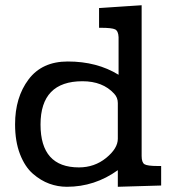

<svg xmlns="http://www.w3.org/2000/svg" viewBox="-20 -715 684 740"><path d="M38.1 -235.8Q38.1 -339.8 90.1 -408.9Q142.1 -478 241.2 -478Q354 -478 437 -426.8V-571.8Q436 -595.7 423.6 -601.8Q411.1 -607.9 368.2 -607.9H361.8V-684.1L525.9 -694.8V-113.8Q525.9 -88.9 536.9 -82Q547.9 -75.2 588.9 -75.2H601.1V0L434.1 4.9V-59.1Q345.2 4.9 237.8 4.9Q202.6 4.9 169.9 -7.1Q137.2 -19 106.7 -45.4Q76.2 -71.8 57.1 -120.8Q38.1 -169.9 38.1 -235.8ZM136.2 -234.9Q136.2 -69.8 284.2 -69.8Q344.2 -69.8 389.2 -106.4Q434.1 -143.1 434.1 -180.2V-317.9Q434.1 -338.9 419.9 -354Q376 -401.9 297.9 -401.9Q136.2 -401.9 136.2 -234.9Z"/></svg>

Font: CMU Concrete
Style: Bold
Weight: 700
Version: Version 0.7.0